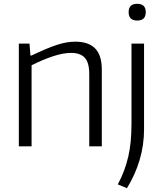

<svg xmlns="http://www.w3.org/2000/svg" viewBox="-20 -769 856 1009"><path d="M79 -540H135L140 -477H145Q185 -496 218 -510Q251 -524 278.5 -533Q306 -542 329.5 -546Q353 -550 376 -550Q445 -550 480 -514.5Q515 -479 515 -403V0H449V-380Q449 -440 425.5 -465.5Q402 -491 354 -491Q312 -491 259 -473.5Q206 -456 146 -426V0H79ZM599 200Q618 165 631.5 129Q645 93 654 54.5Q663 16 667 -27.5Q671 -71 671 -121V-540H737V-89Q737 -6 713.5 72.5Q690 151 647 220ZM746 -705Q746 -661 701 -661Q656 -661 656 -705Q656 -749 701 -749Q746 -749 746 -705Z"/></svg>

Font: EncodeSans
Style: Light
Weight: 300
Designer: Pablo Impallari, Andres Torresi
Foundry: Pablo Impallari, Andres Torresi
Version: Version 1.000; ttfautohint (v1.4.1)